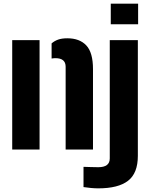

<svg xmlns="http://www.w3.org/2000/svg" viewBox="-20 -820 824 1053"><path d="M340 0V-454Q340 -501 284 -501Q279 -501 273.8 -500.5Q268.5 -500 263 -499V-582Q278.5 -595.5 298.8 -602.8Q319 -610 349 -610Q416.5 -610 453.2 -571Q490 -532 490 -441V0ZM47 0V-600H197V0ZM587.5 -687V-800H737.5V-687ZM519 213Q500.5 213 479 211Q457.5 209 438 206V95Q453 95.5 477.8 96.2Q502.5 97 519 97Q582 97 582 49V-600H736V35Q736 130 682.2 171.5Q628.5 213 519 213Z"/></svg>

Font: Big Shoulders Stencil Text Black
Style: Regular
Weight: 900
Designer: Patric King
Foundry: XO Type Co
Version: Version 1.000